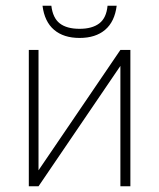

<svg xmlns="http://www.w3.org/2000/svg" viewBox="-20 -653 559 673"><path d="M81 0V-478H115V-56L402 -478H437V0H402V-422L115 0ZM259 -520Q203 -520 169.5 -548.5Q136 -577 129 -633H160Q165 -590 189.5 -571Q214 -552 259 -552Q303 -552 328 -571Q353 -590 357 -633H389Q382 -577 348.5 -548.5Q315 -520 259 -520Z"/></svg>

Font: Zen Kaku Gothic New Light
Style: Regular
Weight: 300
Designer: Yoshimichi Ohira
Foundry: Positype
Version: Version 1.002